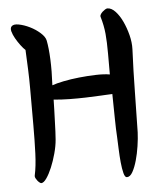

<svg xmlns="http://www.w3.org/2000/svg" viewBox="-50 -666 638 762"><g transform="rotate(-5 269.0 -285.0)"><path d="M73 -333Q73 -371 71.5 -407.5Q70 -444 68 -486Q60 -493 49.5 -507Q39 -521 30.5 -536Q22 -551 18.5 -564Q15 -577 21 -584Q29 -593 50 -589Q71 -585 93.5 -574Q116 -563 134 -547Q152 -531 155 -516Q161 -486 163 -440Q165 -394 162 -337Q178 -343 207.5 -349Q237 -355 270.5 -358.5Q304 -362 337 -363Q370 -364 393 -360V-443Q393 -489 390 -522Q387 -555 376 -592Q375 -595 378 -600.5Q381 -606 386 -610.5Q391 -615 396.5 -618.5Q402 -622 406 -622Q422 -622 437.5 -605.5Q453 -589 465 -563.5Q477 -538 484.5 -508.5Q492 -479 491 -452Q487 -364 486 -283.5Q485 -203 483 -121Q482 -97 477.5 -67Q473 -37 465.5 -10.5Q458 16 448 34Q438 52 425 52Q417 52 412.5 34.5Q408 17 405.5 -8.5Q403 -34 402 -61.5Q401 -89 400 -110Q398 -142 397.5 -183Q397 -224 396 -282Q378 -281 350 -279.5Q322 -278 290 -277Q258 -276 224.5 -276.5Q191 -277 162 -280Q162 -261 161 -239Q160 -217 159.5 -195Q159 -173 158 -153.5Q157 -134 156 -121Q154 -96 146 -66.5Q138 -37 127.5 -12Q117 13 105.5 29.5Q94 46 84 46Q82 46 77.5 42.5Q73 39 69.5 34.5Q66 30 63 24.5Q60 19 61 14Q69 -22 71 -73.5Q73 -125 73 -186Z"/></g></svg>

Font: BM YEONSUNG
Style: Regular
Weight: 400
Designer: Bongjin Kim; Myungsoo Han; Jaehyun Keum; Jihee Min; Dokyung Lee; Chorong Kim; Jooyeon Kang; Sang-a Kim;
Foundry: Sandoll Communications Inc.
Version: Version 1.000;PS 1;hotconv 16.6.51;makeotf.lib2.5.65220